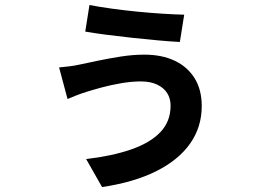

<svg xmlns="http://www.w3.org/2000/svg" viewBox="-20 -677 1040 773"><path d="M666.8 -251.9Q666.8 -280.2 653.2 -301.9Q639.7 -323.5 612.8 -336.3Q585.9 -349.2 547.2 -349.2Q510.3 -349.2 468.6 -342.1Q427 -335 389.9 -325Q352.8 -315 327.7 -307Q311 -302 288.4 -293.3Q265.8 -284.7 251.9 -278.4L217.9 -405.5Q238.9 -407.3 261.2 -410.2Q283.6 -413.1 300.9 -417.1Q329.9 -423.3 373.7 -432.5Q417.4 -441.7 466.6 -449.4Q515.9 -457 561.2 -457Q631 -457 682.7 -432.8Q734.4 -408.6 763.3 -362.4Q792.2 -316.2 792.2 -250.1Q792.2 -165.9 745.8 -99.6Q699.4 -33.3 610.1 11.7Q520.8 56.6 391 76.2L326.8 -36.6Q430.9 -48.8 507 -75Q583.2 -101.1 625 -144.3Q666.8 -187.5 666.8 -251.9ZM340.2 -656.8Q379.7 -649.2 429.7 -642.3Q479.7 -635.4 532.1 -630.2Q584.5 -625 634 -621.9Q683.6 -618.8 721.6 -617.8L704.1 -508Q668.6 -509.8 618 -514.3Q567.5 -518.8 512.2 -524.8Q456.8 -530.8 406.8 -537.3Q356.8 -543.8 323.2 -549.8Z"/></svg>

Font: Noto Sans TC Thin
Style: Regular
Weight: 100
Designer: Ryoko NISHIZUKA 西塚涼子 (kana, bopomofo & ideographs); Paul D. Hunt (Latin, Greek & Cyrillic); Sandoll Communications 산돌커뮤니
Foundry: Adobe
Version: Version 2.004-H2;hotconv 1.0.118;makeotfexe 2.5.65603